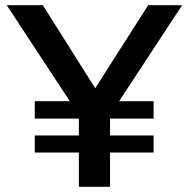

<svg xmlns="http://www.w3.org/2000/svg" viewBox="-20 -720 733 740"><path d="M284 0V-132H114V-198H284V-263H114V-330H249L6 -700H145L347 -380L551 -700H682L439 -330H572V-263H404V-198H572V-132H404V0Z"/></svg>

Font: Red Hat Text Medium
Style: Regular
Weight: 500
Designer: Pentagram, MCKL
Foundry: Pentagram, MCKL
Version: Version 1.023